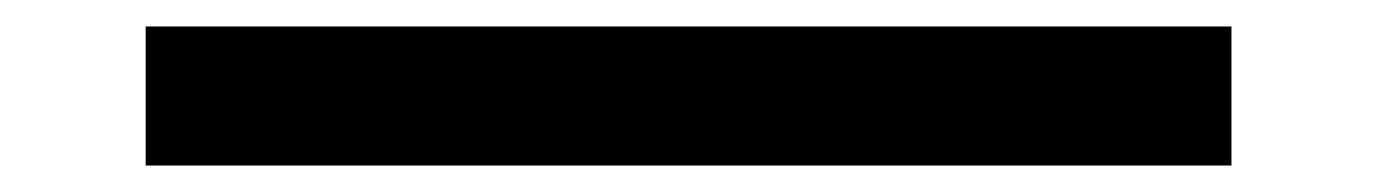

<svg xmlns="http://www.w3.org/2000/svg" viewBox="-20 -433 1040 145"><path d="M90 -308V-413H910V-308Z"/></svg>

Font: M PLUS 2 Medium
Style: Regular
Weight: 500
Designer: Coji Morishita
Foundry: UNDERFOREST DESIGN
Version: Version 1.001